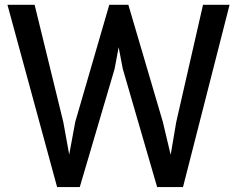

<svg xmlns="http://www.w3.org/2000/svg" viewBox="-20 -763 977 791"><path d="M215.3 7.8H308.6L452.1 -479L468.8 -568.4L485.8 -479.5L627.4 7.8H733.9L925.8 -743.2H816.4L706.1 -260.3L683.1 -125L650.9 -260.7L508.8 -743.2H430.2L290 -260.7L265.1 -126L240.7 -260.7L122.6 -743.2H10.7Z"/></svg>

Font: Merriweather Sans
Style: Regular
Weight: 400
Designer: Eben Sorkin ( eben@eyebytes.com )
Foundry: Eben Sorkin
Version: Version 1.003